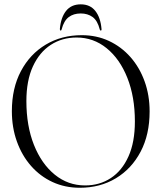

<svg xmlns="http://www.w3.org/2000/svg" viewBox="-20 -876 762 906"><path d="M366 -710Q435.5 -710 494 -682.8Q552.5 -655.5 595.5 -606.8Q638.5 -558 662.2 -492.5Q686 -427 686 -350Q686 -241 643.5 -160.2Q601 -79.5 526.8 -34.8Q452.5 10 356.5 10Q286.5 10 228 -17Q169.5 -44 126.5 -93Q83.5 -142 59.8 -208Q36 -274 36 -351.5Q36 -460 78.8 -540.5Q121.5 -621 196 -665.5Q270.5 -710 366 -710ZM616.5 -303Q616.5 -419 581 -508.5Q545.5 -598 483.2 -648.5Q421 -699 341.5 -699Q273 -699 219.5 -664.2Q166 -629.5 135.2 -562.5Q104.5 -495.5 104.5 -399Q104.5 -282 140.2 -192.2Q176 -102.5 238.5 -51.8Q301 -1 381.5 -1Q450 -1 503 -35.8Q556 -70.5 586.2 -137.8Q616.5 -205 616.5 -303ZM361 -812.5Q327 -812.5 304.2 -795.2Q281.5 -778 271 -738Q270 -732 266 -732Q262 -732 262.5 -739.5Q267 -793 291.5 -824.2Q316 -855.5 361 -855.5Q405.5 -855.5 430 -824.2Q454.5 -793 459 -739.5Q460 -732 455.5 -732Q451.5 -732 450.5 -738Q440 -779 416.8 -795.8Q393.5 -812.5 361 -812.5Z"/></svg>

Font: Fraunces 144pt Light
Style: Regular
Weight: 300
Version: Version 1.000;[b76b70a41]